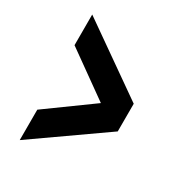

<svg xmlns="http://www.w3.org/2000/svg" viewBox="-138 -725 669 727"><g transform="rotate(30 196.5 -361.5)"><path d="M55 -220 251 -362 55 -502V-636L360 -422V-301L55 -87Z"/></g></svg>

Font: Oswald SemiBold
Style: Regular
Weight: 400
Version: Version